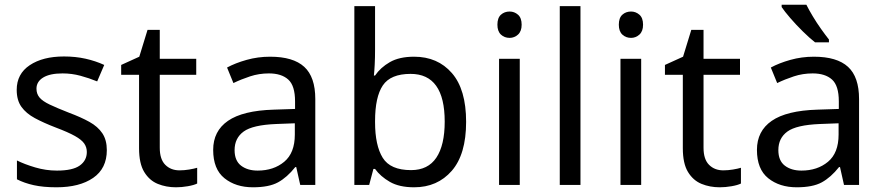

<svg xmlns="http://www.w3.org/2000/svg" viewBox="-20 -786 3752 816"><path d="M434 -148Q434 -70 376 -30Q318 10 220 10Q164 10 123.5 1Q83 -8 52 -24V-104Q84 -88 129.5 -74.5Q175 -61 222 -61Q289 -61 319 -82.5Q349 -104 349 -140Q349 -160 338 -176Q327 -192 298.5 -208Q270 -224 217 -244Q165 -264 128 -284Q91 -304 71 -332Q51 -360 51 -404Q51 -472 106.5 -509Q162 -546 252 -546Q301 -546 343.5 -536.5Q386 -527 423 -510L393 -440Q359 -454 322 -464Q285 -474 246 -474Q192 -474 163.5 -456.5Q135 -439 135 -409Q135 -387 148 -371.5Q161 -356 191.5 -341.5Q222 -327 273 -307Q324 -288 360 -268Q396 -248 415 -219.5Q434 -191 434 -148Z M743 -62Q763 -62 784 -65.5Q805 -69 818 -73V-6Q804 1 778 5.5Q752 10 728 10Q686 10 650.5 -4.5Q615 -19 593 -55Q571 -91 571 -156V-468H495V-510L572 -545L607 -659H659V-536H814V-468H659V-158Q659 -109 682.5 -85.5Q706 -62 743 -62Z M1128 -545Q1226 -545 1273 -502Q1320 -459 1320 -365V0H1256L1239 -76H1235Q1200 -32 1161.5 -11Q1123 10 1055 10Q982 10 934 -28.5Q886 -67 886 -149Q886 -229 949 -272.5Q1012 -316 1143 -320L1234 -323V-355Q1234 -422 1205 -448Q1176 -474 1123 -474Q1081 -474 1043 -461.5Q1005 -449 972 -433L945 -499Q980 -518 1028 -531.5Q1076 -545 1128 -545ZM1154 -259Q1054 -255 1015.5 -227Q977 -199 977 -148Q977 -103 1004.5 -82Q1032 -61 1075 -61Q1143 -61 1188 -98.5Q1233 -136 1233 -214V-262Z M1574 -575Q1574 -541 1572.5 -511.5Q1571 -482 1569 -465H1574Q1597 -499 1637 -522Q1677 -545 1740 -545Q1840 -545 1900.5 -475.5Q1961 -406 1961 -268Q1961 -130 1900 -60Q1839 10 1740 10Q1677 10 1637 -13Q1597 -36 1574 -68H1567L1549 0H1486V-760H1574ZM1725 -472Q1640 -472 1607 -423Q1574 -374 1574 -271V-267Q1574 -168 1606.5 -115.5Q1639 -63 1727 -63Q1799 -63 1834.5 -116Q1870 -169 1870 -269Q1870 -472 1725 -472Z M2146 -737Q2166 -737 2181.5 -723.5Q2197 -710 2197 -681Q2197 -653 2181.5 -639Q2166 -625 2146 -625Q2124 -625 2109 -639Q2094 -653 2094 -681Q2094 -710 2109 -723.5Q2124 -737 2146 -737ZM2189 -536V0H2101V-536Z M2447 0H2359V-760H2447Z M2662 -737Q2682 -737 2697.5 -723.5Q2713 -710 2713 -681Q2713 -653 2697.5 -639Q2682 -625 2662 -625Q2640 -625 2625 -639Q2610 -653 2610 -681Q2610 -710 2625 -723.5Q2640 -737 2662 -737ZM2705 -536V0H2617V-536Z M3054 -62Q3074 -62 3095 -65.5Q3116 -69 3129 -73V-6Q3115 1 3089 5.5Q3063 10 3039 10Q2997 10 2961.5 -4.5Q2926 -19 2904 -55Q2882 -91 2882 -156V-468H2806V-510L2883 -545L2918 -659H2970V-536H3125V-468H2970V-158Q2970 -109 2993.5 -85.5Q3017 -62 3054 -62Z M3439 -545Q3537 -545 3584 -502Q3631 -459 3631 -365V0H3567L3550 -76H3546Q3511 -32 3472.5 -11Q3434 10 3366 10Q3293 10 3245 -28.5Q3197 -67 3197 -149Q3197 -229 3260 -272.5Q3323 -316 3454 -320L3545 -323V-355Q3545 -422 3516 -448Q3487 -474 3434 -474Q3392 -474 3354 -461.5Q3316 -449 3283 -433L3256 -499Q3291 -518 3339 -531.5Q3387 -545 3439 -545ZM3465 -259Q3365 -255 3326.5 -227Q3288 -199 3288 -148Q3288 -103 3315.5 -82Q3343 -61 3386 -61Q3454 -61 3499 -98.5Q3544 -136 3544 -214V-262ZM3407 -766Q3418 -744 3434.5 -716.5Q3451 -689 3469.5 -663Q3488 -637 3503 -618V-606H3444Q3421 -624 3392 -652.5Q3363 -681 3338.5 -709.5Q3314 -738 3302 -756V-766Z"/></svg>

Font: Noto Sans Wancho
Style: Regular
Weight: 400
Designer: Monotype Design Team
Foundry: Monotype Imaging Inc.
Version: Version 2.001; ttfautohint (v1.8.4.7-5d5b)